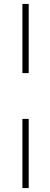

<svg xmlns="http://www.w3.org/2000/svg" viewBox="-20 -723 256 977"><path d="M94 -703H126V-351H94ZM94 -118H126V234H94Z"/></svg>

Font: Josefin Sans ExtraLight
Style: Regular
Weight: 250
Designer: Santiago Orozco
Foundry: Typemade
Version: Version 2.000